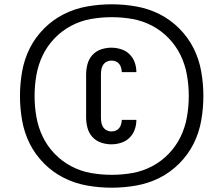

<svg xmlns="http://www.w3.org/2000/svg" viewBox="-20 -787 1040 894"><path d="M498 -115Q474 -115 450.5 -123Q427 -131 410.5 -149Q394 -167 387.5 -191Q381 -215 381 -240V-440Q381 -465 387.5 -489Q394 -513 410.5 -531Q427 -549 450.5 -557Q474 -565 498 -565Q521 -565 543.5 -558Q566 -551 582.5 -535Q599 -519 607 -497Q615 -475 615 -452V-451H547Q547 -461 544 -471.5Q541 -482 534.5 -490Q528 -498 518.5 -501.5Q509 -505 498 -505Q487 -505 476.5 -499.5Q466 -494 460 -484.5Q454 -475 452 -463.5Q450 -452 450 -440V-240Q450 -228 452 -216.5Q454 -205 460 -195.5Q466 -186 476.5 -180.5Q487 -175 498 -175Q509 -175 518.5 -178.5Q528 -182 534.5 -190Q541 -198 544 -208.5Q547 -219 547 -229H615V-228Q615 -205 607 -183Q599 -161 582.5 -145Q566 -129 543.5 -122Q521 -115 498 -115ZM500 87Q443 87 386 77Q329 67 278 41.5Q227 16 185.5 -25.5Q144 -67 118.5 -118Q93 -169 83 -226Q73 -283 73 -340Q73 -397 83 -454Q93 -511 118.5 -562Q144 -613 185.5 -654.5Q227 -696 278 -721.5Q329 -747 386 -757Q443 -767 500 -767Q557 -767 614 -757Q671 -747 722 -721.5Q773 -696 814.5 -654.5Q856 -613 881.5 -562Q907 -511 917 -454Q927 -397 927 -340Q927 -283 917 -226Q907 -169 881.5 -118Q856 -67 814.5 -25.5Q773 16 722 41.5Q671 67 614 77Q557 87 500 87ZM500 27Q549 27 597 18.5Q645 10 688.5 -13Q732 -36 766 -71.5Q800 -107 821 -150.5Q842 -194 850.5 -242.5Q859 -291 859 -340Q859 -389 850.5 -437.5Q842 -486 821 -529.5Q800 -573 766 -608.5Q732 -644 688.5 -667Q645 -690 597 -698.5Q549 -707 500 -707Q451 -707 403 -698.5Q355 -690 311.5 -667Q268 -644 234 -608.5Q200 -573 179 -529.5Q158 -486 149.5 -437.5Q141 -389 141 -340Q141 -291 149.5 -242.5Q158 -194 179 -150.5Q200 -107 234 -71.5Q268 -36 311.5 -13Q355 10 403 18.5Q451 27 500 27Z"/></svg>

Font: Iosevka Custom Semibold
Style: Regular
Weight: 600
Designer: Belleve Invis
Foundry: Belleve Invis
Version: Version 27.0.2; ttfautohint (v1.8.4)